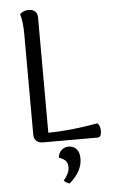

<svg xmlns="http://www.w3.org/2000/svg" viewBox="-61 -743 603 1012"><g transform="rotate(-5 240.0 -237.0)"><path d="M177 -48Q294 -49 438 -75Q445 -71 449.5 -59Q454 -47 454 -34Q454 -19 449 -9.5Q444 0 434 0H143Q122 0 109.5 -12Q97 -24 97 -45L96 -577Q96 -646 83 -684Q104 -702 130 -702Q151 -702 163.5 -690.5Q176 -679 176 -658ZM236 210Q267 174 267 143Q267 117 254 105.5Q241 94 221 88Q221 68 236.5 51Q252 34 277 34Q301 34 317.5 50.5Q334 67 334 103Q334 169 266 228Q249 224 236 210Z"/></g></svg>

Font: Arima Madurai
Style: Regular
Weight: 400
Designer: Joana Correia and Natanael Gama
Foundry: NDISCOVER
Version: Version 1.019